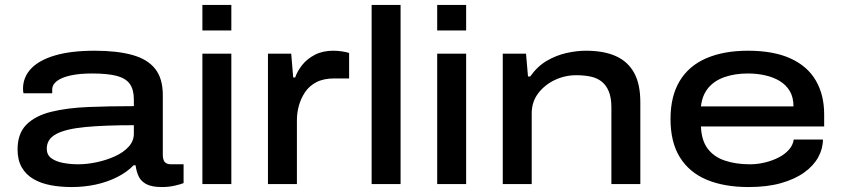

<svg xmlns="http://www.w3.org/2000/svg" viewBox="-20 -744 3404 776"><path d="M270 12Q224 12 184.5 4.5Q145 -3 115 -20.5Q85 -38 68 -67.5Q51 -97 51 -140Q51 -204 86.5 -240Q122 -276 186.5 -292Q251 -308 336.5 -311.5Q422 -315 521 -315V-342Q521 -382 504.5 -405Q488 -428 451 -437.5Q414 -447 352 -447Q301 -447 265 -439Q229 -431 210 -416.5Q191 -402 191 -382V-367H75Q74 -371 73.5 -375.5Q73 -380 73 -385Q73 -432 105.5 -466.5Q138 -501 202.5 -520Q267 -539 363 -539Q453 -539 514.5 -522Q576 -505 607 -466Q638 -427 638 -360V-119Q638 -99 645.5 -89.5Q653 -80 672 -80H722V-4Q710 1 685.5 6.5Q661 12 635 12Q593 12 571 0Q549 -12 540 -32Q531 -52 528 -76H520Q493 -48 453 -28Q413 -8 366.5 2Q320 12 270 12ZM296 -80Q332 -80 371.5 -88.5Q411 -97 445 -112.5Q479 -128 500 -151Q521 -174 521 -204V-238Q403 -238 324.5 -230.5Q246 -223 207.5 -202.5Q169 -182 169 -143Q169 -118 187.5 -104.5Q206 -91 235.5 -85.5Q265 -80 296 -80Z M798 -621V-724H915V-621ZM798 0V-527H915V0Z M1063 0V-527H1157L1165 -431H1173Q1182 -457 1201.5 -481.5Q1221 -506 1252.5 -522.5Q1284 -539 1327 -539Q1344 -539 1361 -536.5Q1378 -534 1391 -530V-427H1331Q1288 -427 1259 -412Q1230 -397 1213 -371.5Q1196 -346 1188 -317Q1180 -288 1180 -258V0Z M1482 0V-724H1599V0Z M1747 -621V-724H1864V-621ZM1747 0V-527H1864V0Z M2012 0V-527H2106L2114 -435H2123Q2152 -476 2189.5 -498Q2227 -520 2268.5 -529.5Q2310 -539 2348 -539Q2421 -539 2469.5 -517Q2518 -495 2543 -449.5Q2568 -404 2568 -331V0H2451V-311Q2451 -349 2440.5 -374.5Q2430 -400 2411.5 -414.5Q2393 -429 2367 -434.5Q2341 -440 2309 -440Q2263 -440 2222 -420.5Q2181 -401 2155 -366.5Q2129 -332 2129 -286V0Z M3006 12Q2907 12 2836.5 -17.5Q2766 -47 2728 -108Q2690 -169 2690 -263Q2690 -355 2727 -416.5Q2764 -478 2834.5 -508.5Q2905 -539 3003 -539Q3106 -539 3174.5 -508Q3243 -477 3277 -419Q3311 -361 3311 -282V-233H2813Q2815 -177 2840 -143.5Q2865 -110 2909.5 -95Q2954 -80 3011 -80Q3042 -80 3072.5 -87.5Q3103 -95 3128 -108Q3153 -121 3169 -139.5Q3185 -158 3188 -180H3306Q3306 -143 3287 -108.5Q3268 -74 3230.5 -47Q3193 -20 3137 -4Q3081 12 3006 12ZM2813 -314H3187Q3187 -351 3172 -376Q3157 -401 3131.5 -416.5Q3106 -432 3072.5 -439.5Q3039 -447 3003 -447Q2950 -447 2908.5 -432.5Q2867 -418 2842.5 -388.5Q2818 -359 2813 -314Z"/></svg>

Font: Archivo Expanded Medium
Style: Regular
Weight: 500
Width: 7
Designer: Hector Gatti
Foundry: Omnibus-Type
Version: Version 2.001